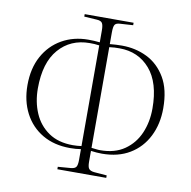

<svg xmlns="http://www.w3.org/2000/svg" viewBox="-83 -827 920 924"><g transform="rotate(10 376.5 -365.0)"><path d="M257 14V2L321 -3Q340 -5 346 -14.5Q352 -24 352 -49V-101Q340 -99 327 -98Q314 -97 299 -97Q221 -97 164 -130.5Q107 -164 76 -223.5Q45 -283 45 -360Q45 -442 77.5 -501.5Q110 -561 167 -593.5Q224 -626 296 -626Q325 -626 352 -623V-680Q352 -707 345.5 -717Q339 -727 319 -728L257 -732V-744H496V-732L432 -728Q413 -727 407 -717.5Q401 -708 401 -680V-623Q433 -626 460 -626Q527 -626 583 -598.5Q639 -571 673.5 -513Q708 -455 708 -363Q708 -286 677.5 -225.5Q647 -165 590.5 -131Q534 -97 455 -97Q443 -97 429 -98Q415 -99 401 -101V-48Q401 -23 408 -14Q415 -5 434 -3L496 2V14ZM310 -113Q331 -113 352 -116V-608Q338 -610 328 -610.5Q318 -611 305 -611Q212 -611 154.5 -545Q97 -479 97 -353Q97 -287 120.5 -232.5Q144 -178 191.5 -145.5Q239 -113 310 -113ZM444 -112Q515 -112 562.5 -145Q610 -178 633.5 -232.5Q657 -287 657 -353Q657 -479 600 -545Q543 -611 451 -611Q438 -611 426.5 -610.5Q415 -610 401 -608V-116Q412 -115 423 -113.5Q434 -112 444 -112Z"/></g></svg>

Font: Display Extralight
Style: Regular
Weight: 200
Designer: Latin by Veronika Burian and Jose Scaglione. Greek by Irene Vlachou. Cyrillic by Vera Evstafieva.
Foundry: TypeTogether
Version: Version 3.002